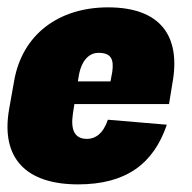

<svg xmlns="http://www.w3.org/2000/svg" viewBox="-37 -479 509 509"><path d="M169.9 9.8C297.4 9.8 370.1 -44.9 405.3 -148.4L249 -161.6C236.8 -125 215.8 -110.8 193.8 -110.8C161.1 -110.8 149.9 -133.8 156.2 -177.2L160.2 -203.1H411.1L419.9 -257.3C443.4 -383.8 388.2 -459.5 249.5 -459.5C118.7 -459.5 22 -387.7 0.5 -264.6L-12.7 -190.4C-36.1 -58.1 33.7 9.8 169.9 9.8ZM169.4 -263.2 172.9 -283.7C179.2 -314.5 196.3 -338.9 224.1 -338.9C257.8 -338.9 265.1 -321.8 260.7 -289.1L255.9 -263.2Z"/></svg>

Font: Roboto Flex Super Cond Black
Style: Italic
Weight: 900
Width: 3
Italic angle: -10°
Designer: Berlow after Robertson
Foundry: Google
Version: Version 3.200;Glyphs 3.3 (3311)